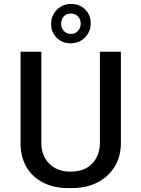

<svg xmlns="http://www.w3.org/2000/svg" viewBox="-20 -950 722 980"><path d="M328 10Q254 10 199 -18.5Q144 -47 114.5 -98.5Q85 -150 85 -219V-686H191V-222Q191 -156 231 -115Q271 -74 340 -74Q412 -74 451 -115.5Q490 -157 490 -222V-686H597V-219Q597 -151 565 -99Q533 -47 477 -18.5Q421 10 347 10ZM340 -729Q298 -729 269.5 -757Q241 -785 241 -828Q241 -871 270.5 -900.5Q300 -930 343 -930Q386 -930 414.5 -902Q443 -874 443 -830Q443 -788 413.5 -758.5Q384 -729 340 -729ZM342 -777Q365 -777 378.5 -792.5Q392 -808 392 -829Q392 -851 378 -866Q364 -881 342 -881Q319 -881 305.5 -866Q292 -851 292 -829Q292 -807 306 -792Q320 -777 342 -777Z"/></svg>

Font: Chivo Medium
Style: Regular
Weight: 400
Version: Version 2.002